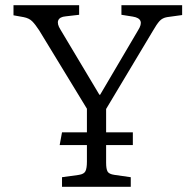

<svg xmlns="http://www.w3.org/2000/svg" viewBox="-20 -720 748 740"><path d="M219 0V-37L284 -46Q304 -49 309.5 -60.5Q315 -72 315 -97V-161H210L219 -210H315V-301L131 -603Q116 -626 104 -638Q92 -650 71 -654L32 -661V-700H285V-663L233 -657Q210 -655 204.5 -641.5Q199 -628 213 -606L363 -355H366L512 -603Q541 -648 492 -656L448 -663V-700H682V-662L624 -654Q606 -651 595 -639Q584 -627 568 -599L389 -300V-210H492V-161H389V-93Q389 -69 394.5 -59Q400 -49 421 -46L484 -37V0Z"/></svg>

Font: Literata 12pt Light
Style: Regular
Weight: 300
Designer: Latin by Veronika Burian and Jose Scaglione. Greek by Irene Vlachou. Cyrillic by Vera Evstafieva.
Foundry: TypeTogether
Version: Version 3.002